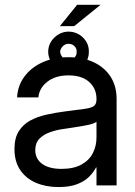

<svg xmlns="http://www.w3.org/2000/svg" viewBox="-20 -757 551 784"><path d="M218.8 6.8Q167.5 6.8 127 -10.5Q86.4 -27.8 62.7 -62.5Q39.1 -97.2 39.1 -148.4Q39.1 -192.9 56.4 -220.7Q73.7 -248.5 102.8 -264.4Q131.8 -280.3 168.7 -288.6Q205.6 -296.9 244.1 -301.8Q293.5 -308.6 321.8 -312Q350.1 -315.4 362.1 -323.2Q374 -331.1 374 -350.6V-353.5Q374 -395.5 344 -422.4Q314 -449.2 259.8 -449.2Q206.1 -449.2 173.1 -423.1Q140.1 -397 136.7 -359.4H49.8Q52.2 -406.7 79.1 -443.6Q106 -480.5 152.3 -502Q198.7 -523.4 259.8 -523.4Q319.8 -523.4 364 -502.2Q408.2 -481 432.1 -442.9Q456.1 -404.8 456.1 -353.5V0H374V-73.2H372.1Q362.8 -54.7 344.7 -36.1Q326.7 -17.6 296.1 -5.4Q265.6 6.8 218.8 6.8ZM230.5 -67.4Q281.2 -67.4 313 -85.2Q344.7 -103 359.4 -132.3Q374 -161.6 374 -195.3V-259.8Q364.7 -251 324.7 -243.9Q284.7 -236.8 240.2 -230.5Q210.4 -226.6 183.8 -217Q157.2 -207.5 140.6 -190.2Q124 -172.9 124 -143.6Q124.5 -107.4 152.8 -87.4Q181.2 -67.4 230.5 -67.4ZM259.8 -464.8Q226.6 -464.8 201.9 -488.5Q177.2 -512.2 176.8 -545.9Q177.2 -579.6 201.9 -603.5Q226.6 -627.4 259.8 -627.9Q294.9 -627.4 319.1 -603.5Q343.3 -579.6 342.8 -545.9Q343.3 -512.2 319.1 -488.5Q294.9 -464.8 259.8 -464.8ZM259.8 -512.7Q274.9 -512.2 284.4 -522.2Q293.9 -532.2 293 -545.9Q293.9 -558.6 284.4 -568.4Q274.9 -578.1 259.8 -578.1Q246.6 -578.1 236.6 -568.4Q226.6 -558.6 225.6 -545.9Q226.6 -532.2 236.6 -522.2Q246.6 -512.2 259.8 -512.7ZM224.6 -650.4 294.9 -737.3H390.6L283.2 -650.4Z"/></svg>

Font: Inter Display V
Style: Regular
Weight: 400
Designer: Rasmus Andersson
Foundry: rsms
Version: Version 3.015;git-src